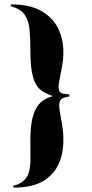

<svg xmlns="http://www.w3.org/2000/svg" viewBox="-20 -753 419 873"><path d="M30 -733Q115 -733 167 -703.5Q219 -674 243.5 -625.5Q268 -577 268 -519Q269 -485 261.5 -448Q254 -411 249 -382Q244 -353 249 -340Q254 -329 268 -327Q282 -325 295 -324V-314Q283 -313 270 -308.5Q257 -304 252 -292Q247 -278 251.5 -249.5Q256 -221 262.5 -184.5Q269 -148 268 -112Q268 -55 246.5 -7Q225 41 176 70.5Q127 100 42 100L40 92Q75 83 92 64.5Q109 46 114 19.5Q119 -7 118.5 -40.5Q118 -74 118 -112Q118 -163 124 -198Q130 -233 142.5 -257Q155 -281 174.5 -295Q194 -309 221 -316Q194 -325 174.5 -337Q155 -349 142.5 -371.5Q130 -394 124 -431.5Q118 -469 118 -529Q118 -578 114.5 -618Q111 -658 92.5 -685.5Q74 -713 28 -725Z"/></svg>

Font: Cinzel
Style: Bold
Weight: 700
Designer: Natanael Gama
Version: Version 2.000